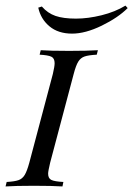

<svg xmlns="http://www.w3.org/2000/svg" viewBox="-45 -671 480 691"><path d="M128.2 -46Q128.2 -29 139.9 -23.4Q151.6 -17.7 183.1 -16.1L179.8 0Q142.7 -2.4 77.4 -2.4Q10.5 -2.4 -25 0L-21 -16.1Q7.3 -17.7 21.4 -22.6Q35.5 -27.4 44 -41.5Q52.4 -55.6 60.5 -85.5L145.2 -404.8Q151.6 -432.3 151.6 -443.5Q151.6 -461.3 139.9 -466.9Q128.2 -472.6 97.6 -474.2L101.6 -490.3Q134.7 -487.9 204 -487.9Q268.5 -487.9 307.3 -490.3L303.2 -474.2Q273.4 -472.6 259.3 -467.7Q245.2 -462.9 236.7 -449.2Q228.2 -435.5 220.2 -404.8L135.5 -85.5Q128.2 -54.8 128.2 -46ZM406.5 -650.8 414.5 -641.9Q379.8 -607.3 321 -578.6Q262.1 -550 214.5 -550Q164.5 -550 133.1 -576.2Q101.6 -602.4 92.7 -643.5L105.6 -647.6Q126.6 -623.4 154.8 -613.7Q183.1 -604 228.2 -604Q271.8 -604 320.6 -616.1Q369.4 -628.2 406.5 -650.8Z"/></svg>

Font: Playfair Display SC
Style: Italic
Weight: 400
Italic angle: -14°
Designer: Claus Eggers Sørensen
Foundry: Claus Eggers Sørensen
Version: Version 1.202; ttfautohint (v1.6)